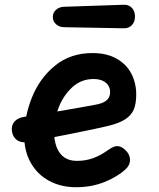

<svg xmlns="http://www.w3.org/2000/svg" viewBox="-20 -767 660 799"><path d="M80.9 -200.1Q80.9 -281.5 112.9 -361.4Q144.8 -441.3 209 -493.8Q273.2 -546.2 364.8 -546.2Q423.9 -546.2 465 -523Q506.2 -499.9 526.5 -460.7Q546.9 -421.4 546.9 -373.2Q546.9 -335.1 536.4 -310.8Q525.9 -286.5 501.2 -270.6Q476.6 -254.7 432.6 -243.6Q389.8 -232.8 259.6 -207Q129.3 -181.1 94.4 -175.8Q67.9 -171.6 50.5 -184.2Q33.2 -196.8 29.8 -220.2Q26.1 -244.8 40.2 -261Q54.2 -277.1 81.6 -280.9Q121.6 -287.2 145.2 -291Q168.9 -294.9 209.4 -301.6Q266.4 -311.2 297.7 -316.8Q329 -322.5 380.2 -331.8Q401.7 -336 414.4 -343.2Q427.1 -350.4 432.6 -360.5Q438.2 -370.5 438.2 -384.3Q438.2 -399 430.8 -411.1Q423.3 -423.2 407.8 -430.7Q392.2 -438.2 369.2 -438.2Q318.2 -438.2 280.9 -404Q243.7 -369.8 224.2 -319.9Q204.7 -270 204.7 -224.5Q204.7 -183.2 215.6 -154.9Q226.5 -126.6 247.7 -112Q268.8 -97.5 299.6 -97.5Q335.9 -97.5 366.8 -108.5Q397.8 -119.6 428.6 -141.8Q443.2 -152.3 454.3 -156.5Q465.5 -160.6 477.3 -157.6Q489.2 -154.7 502.5 -141.9Q521.1 -123.7 521.1 -101.5Q521.1 -79.3 502 -62.1Q468.8 -31.3 415 -9.6Q361.2 12.1 296.4 12.1Q234.2 12.1 185.2 -14.1Q136.2 -40.3 108.6 -88.5Q80.9 -136.6 80.9 -200.1ZM199.7 -696.1Q199.6 -713.8 212.8 -726Q226.1 -738.2 246.2 -738.8L494.7 -747.2Q515.2 -748.2 528.4 -734.7Q541.6 -721.2 541.7 -698.8Q541.8 -676.2 528.7 -662.4Q515.7 -648.6 495.1 -649.3L246.7 -653.8Q226.5 -654.2 213.1 -666.3Q199.8 -678.4 199.7 -696.1Z"/></svg>

Font: Monaspace Radon Var
Style: Regular
Weight: 400
Designer: Riley Cran and the Lettermatic Team
Version: Version 1.000 (Monaspace Radon Var)